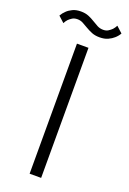

<svg xmlns="http://www.w3.org/2000/svg" viewBox="-197 -915 652 971"><g transform="rotate(20 129.0 -430.0)"><path d="M62 -860Q86 -860 104 -852.5Q122 -845 137 -835.5Q152 -826 166.5 -818.5Q181 -811 198 -811Q214 -811 225 -818Q236 -825 244 -833Q253 -843 259 -855L292 -825Q283 -809 269 -797Q257 -786 238.5 -777.5Q220 -769 194 -769Q169 -769 151 -776.5Q133 -784 118 -793Q103 -802 89 -809.5Q75 -817 59 -817Q42 -817 31 -810Q20 -803 12 -795Q3 -785 -2 -774L-34 -803Q-25 -819 -12 -831Q-1 -842 17.5 -851Q36 -860 62 -860ZM98 -700H160V0H98Z"/></g></svg>

Font: Post Grotesk Light
Style: Light
Weight: 300
Version: Version 1.0